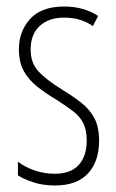

<svg xmlns="http://www.w3.org/2000/svg" viewBox="-20 -559 357 589"><path d="M284 -127Q284 -64 250 -27Q216 10 149 10Q112 10 83 0.5Q54 -9 35 -21V-63Q57 -46 86.5 -36Q116 -26 148 -26Q197 -26 221.5 -53Q246 -80 246 -128Q246 -160 235.5 -181Q225 -202 204.5 -217.5Q184 -233 155 -252Q121 -272 94.5 -293Q68 -314 53 -341Q38 -368 38 -408Q38 -463 72.5 -501Q107 -539 177 -539Q237 -539 281 -510L265 -479Q228 -505 176 -505Q130 -505 102 -479.5Q74 -454 74 -407Q74 -366 97.5 -340.5Q121 -315 169 -285Q202 -265 228 -245Q254 -225 269 -197.5Q284 -170 284 -127Z"/></svg>

Font: Noto Sans Lao ExtraCondensed ExtraLight
Style: Regular
Weight: 200
Width: 2
Designer: Monotype Design Team
Foundry: Monotype Imaging Inc.
Version: Version 2.003; ttfautohint (v1.8.4.7-5d5b)